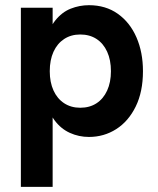

<svg xmlns="http://www.w3.org/2000/svg" viewBox="-20 -523 614 747"><path d="M61.2 204V-493H184.8V-361L155.4 -350.6Q168.4 -409.8 194.5 -442.7Q220.6 -475.6 254.9 -489.2Q289.2 -502.8 326 -502.8Q391.2 -502.8 438.4 -469.3Q485.6 -435.8 510.9 -377.7Q536.2 -319.6 536.2 -246Q536.2 -166 508 -108.5Q479.8 -51 432.1 -20.6Q384.4 9.8 326 9.8Q286.8 9.8 251.9 -6Q217 -21.8 192.6 -54.5Q168.2 -87.2 159 -137.2L184.8 -133.2V204ZM292.2 -103.8Q328.8 -103.8 355.5 -121.2Q382.2 -138.6 396.9 -170.8Q411.6 -203 411.6 -246Q411.6 -289.6 396.9 -321.8Q382.2 -354 355.5 -371.4Q328.8 -388.8 292.2 -388.8Q256.2 -388.8 229.4 -371.1Q202.6 -353.4 188.1 -321.5Q173.6 -289.6 173.6 -246Q173.6 -203 188.1 -171.1Q202.6 -139.2 229.4 -121.5Q256.2 -103.8 292.2 -103.8Z"/></svg>

Font: Hanken Grotesk
Style: Regular
Weight: 400
Designer: Alfredo Marco Pradil
Foundry: Hanken Design Co.
Version: Version 3.013